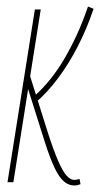

<svg xmlns="http://www.w3.org/2000/svg" viewBox="-20 -559 307 589"><path d="M3 0 87 -530H105L21 0ZM208 10Q191 10 176.5 -2Q162 -14 147.5 -44Q133 -74 116 -128L58 -312L70 -333L124 -161Q143 -101 157.5 -67.5Q172 -34 184 -20.5Q196 -7 209 -7Q212 -7 216 -8Q220 -9 224 -10L227 6Q222 8 217.5 9Q213 10 208 10ZM90 -245 85 -264Q111 -287 134 -315.5Q157 -344 177 -378Q197 -412 215.5 -452Q234 -492 250 -539L267 -532Q247 -472 219 -417.5Q191 -363 158 -319Q125 -275 90 -245Z"/></svg>

Font: Georama ExtraCondensed Thin
Style: Italic
Weight: 100
Width: 2
Italic angle: -9°
Designer: Jean-Baptiste Levee
Foundry: Production Type
Version: Version 1.001